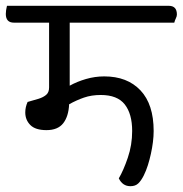

<svg xmlns="http://www.w3.org/2000/svg" viewBox="-48 -630 629 661"><path d="M192 -552V-335Q217 -349 248 -358Q279 -367 311 -367Q390 -367 435.5 -319Q481 -271 481 -179Q481 -161 478.5 -141Q476 -121 471.5 -100.5Q467 -80 461 -61Q455 -42 447 -26Q438 -8 428 1.5Q418 11 401 11Q374 11 361 -16Q377 -43 392 -87Q407 -131 407 -179Q407 -238 381.5 -270.5Q356 -303 299 -303Q267 -303 241 -294Q215 -285 190 -271Q188 -229 169.5 -205.5Q151 -182 112 -182Q74 -182 56.5 -199.5Q39 -217 39 -243Q39 -261 47 -279L85 -290Q101 -295 111 -303.5Q121 -312 121 -329V-552H0Q-28 -552 -28 -582Q-28 -588 -27 -595Q-26 -602 -24 -610H533Q561 -610 561 -580Q561 -574 557.5 -567Q554 -560 552 -552Z"/></svg>

Font: Baloo 2
Style: Regular
Weight: 400
Designer: Sarang Kulkarni and Ek Type
Foundry: Ek Type
Version: Version 1.640;hotconv 1.0.111;makeotfexe 2.5.65597; ttfautoh